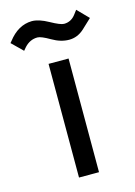

<svg xmlns="http://www.w3.org/2000/svg" viewBox="-155 -698 530 752"><g transform="rotate(-15 110.0 -322.0)"><path d="M2 -549.8 -8.8 -537.1 -52.7 -580.1 -46.9 -586.9Q-5.9 -640.6 49.8 -641.6Q78.1 -641.6 116.7 -620.1Q155.3 -598.6 169.9 -598.6Q199.2 -598.6 217.8 -624L229.5 -639.6L273.4 -594.7Q260.7 -582 233.9 -557.6Q207 -533.2 173.3 -533.2Q139.6 -533.2 104.5 -553.7Q69.3 -574.2 54.7 -574.2Q24.4 -574.2 2 -549.8ZM151.4 -462.9V-2H70.3V-462.9Z"/></g></svg>

Font: BF_TEXT
Style: Regular
Weight: 400
Foundry: EA DICE
Version: Version 1.404